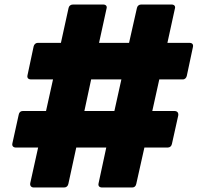

<svg xmlns="http://www.w3.org/2000/svg" viewBox="-20 -789 911 851"><path d="M130 42H264C274 42 281 36 283 26L318 -135H451L417 23C414 35 420 42 433 42H566C576 42 582 36 584 26L620 -135H723C733 -135 740 -141 742 -151L770 -277C772 -290 765 -297 753 -297H655L686 -437H790C800 -437 806 -444 808 -453L835 -580C838 -592 832 -599 820 -599H722L755 -750C759 -762 752 -769 740 -769H606C596 -769 589 -763 587 -754L552 -599H419L452 -750C456 -762 449 -769 437 -769H304C293 -769 286 -763 284 -754L250 -599H147C138 -599 131 -592 129 -583L102 -456C99 -444 105 -437 118 -437H215L184 -297H81C71 -297 65 -291 63 -281L35 -154C32 -142 39 -135 51 -135H149L114 23C112 35 119 42 130 42ZM354 -297 384 -437H518L487 -297Z"/></svg>

Font: LINE Seed JP_OTF ExtraBold
Style: Regular
Weight: 800
Designer: LY Corporation & Fontrix & Fontworks
Version: Version 1.013